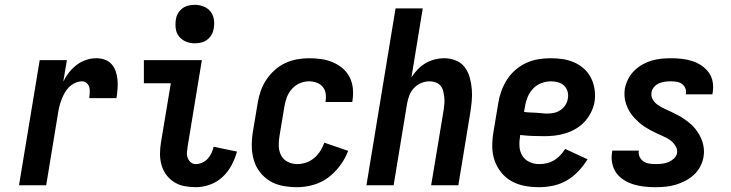

<svg xmlns="http://www.w3.org/2000/svg" viewBox="-20 -770 3040 798"><path d="M59 0 145 -520H258L243 -431Q253 -451 267 -469Q281 -487 299 -500.5Q317 -514 338 -521Q359 -528 380 -528Q399 -528 416 -522Q433 -516 444.5 -502.5Q456 -489 461.5 -472Q467 -455 468.5 -436.5Q470 -418 468.5 -399.5Q467 -381 464 -362H351Q352 -373 353 -384.5Q354 -396 351.5 -406.5Q349 -417 340.5 -424.5Q332 -432 321 -432Q307 -432 292.5 -425.5Q278 -419 267 -408Q256 -397 248.5 -383.5Q241 -370 235.5 -355.5Q230 -341 226.5 -326.5Q223 -312 221 -298L172 0Z M794 8Q769 8 746 3.5Q723 -1 704 -13Q685 -25 671.5 -43Q658 -61 651.5 -83.5Q645 -106 645 -130Q645 -154 649 -178L690 -424H578V-520H819L760 -162Q758 -150 757 -137.5Q756 -125 760 -114Q764 -103 772.5 -95.5Q781 -88 794 -88Q807 -88 820.5 -94Q834 -100 843.5 -110.5Q853 -121 859 -134Q865 -147 868 -160L965 -140Q957 -111 942.5 -83.5Q928 -56 905 -34.5Q882 -13 852.5 -2.5Q823 8 794 8ZM789 -590Q770 -590 753 -597Q736 -604 724.5 -618Q713 -632 710.5 -651Q708 -670 711 -689Q713 -703 720 -715Q727 -727 738.5 -735.5Q750 -744 763.5 -747Q777 -750 790 -750Q809 -750 826.5 -743Q844 -736 855 -722Q866 -708 869 -689Q872 -670 868 -651Q866 -637 859 -625Q852 -613 840.5 -604.5Q829 -596 815.5 -593Q802 -590 789 -590Z M1215 8Q1185 8 1155.5 2.5Q1126 -3 1102 -17.5Q1078 -32 1060.5 -54.5Q1043 -77 1035 -104.5Q1027 -132 1026.5 -162Q1026 -192 1031 -222L1051 -342Q1055 -367 1063.5 -391.5Q1072 -416 1086.5 -438Q1101 -460 1121.5 -478.5Q1142 -497 1166 -508Q1190 -519 1215 -523.5Q1240 -528 1264 -528Q1290 -528 1315 -524.5Q1340 -521 1362.5 -511.5Q1385 -502 1403.5 -486.5Q1422 -471 1433 -449.5Q1444 -428 1446.5 -403Q1449 -378 1445 -352L1444 -346H1333V-349Q1336 -365 1333.5 -381.5Q1331 -398 1321 -409.5Q1311 -421 1296 -426.5Q1281 -432 1264 -432Q1245 -432 1226 -424Q1207 -416 1193 -400Q1179 -384 1172 -365Q1165 -346 1162 -327L1142 -207Q1138 -185 1138.5 -164Q1139 -143 1148 -125Q1157 -107 1175.5 -97.5Q1194 -88 1215 -88Q1233 -88 1251.5 -94Q1270 -100 1285.5 -113Q1301 -126 1311.5 -143Q1322 -160 1328 -177L1427 -143Q1415 -111 1393.5 -82Q1372 -53 1344 -32Q1316 -11 1282 -1.5Q1248 8 1215 8Z M1503 0 1624 -735H1737L1690 -448Q1701 -466 1716 -481.5Q1731 -497 1749 -507.5Q1767 -518 1787 -523Q1807 -528 1827 -528Q1852 -528 1875 -518.5Q1898 -509 1912 -490Q1926 -471 1932.5 -447.5Q1939 -424 1941 -399Q1943 -374 1940.5 -348.5Q1938 -323 1934 -298L1885 0H1772L1824 -313Q1826 -327 1827 -340Q1828 -353 1826.5 -366Q1825 -379 1822 -391.5Q1819 -404 1811 -413.5Q1803 -423 1791 -427.5Q1779 -432 1765 -432Q1748 -432 1731 -425Q1714 -418 1701 -404.5Q1688 -391 1681.5 -374Q1675 -357 1672 -340L1616 0Z M2221 8Q2190 8 2160.5 2.5Q2131 -3 2106 -17Q2081 -31 2063 -53.5Q2045 -76 2035.5 -103.5Q2026 -131 2026 -161.5Q2026 -192 2031 -222L2051 -342Q2055 -367 2064 -392Q2073 -417 2087.5 -439.5Q2102 -462 2123 -480Q2144 -498 2168.5 -509Q2193 -520 2218.5 -524Q2244 -528 2269 -528Q2295 -528 2320.5 -524Q2346 -520 2368 -510Q2390 -500 2408.5 -483Q2427 -466 2437.5 -444Q2448 -422 2451.5 -397Q2455 -372 2451 -346Q2447 -324 2436.5 -303Q2426 -282 2410 -264.5Q2394 -247 2373.5 -235Q2353 -223 2330.5 -216Q2308 -209 2286 -206.5Q2264 -204 2242 -204Q2216 -204 2191.5 -205Q2167 -206 2142 -209V-207Q2138 -185 2139 -163Q2140 -141 2150.5 -123.5Q2161 -106 2180 -97Q2199 -88 2221 -88Q2237 -88 2252.5 -91.5Q2268 -95 2282.5 -103.5Q2297 -112 2308.5 -124.5Q2320 -137 2329 -151L2422 -108Q2406 -82 2384.5 -59Q2363 -36 2336.5 -20.5Q2310 -5 2280 1.5Q2250 8 2221 8ZM2255 -298Q2269 -298 2283 -301Q2297 -304 2309.5 -312.5Q2322 -321 2330 -333.5Q2338 -346 2340 -360Q2343 -375 2339 -389.5Q2335 -404 2324.5 -414Q2314 -424 2299.5 -428Q2285 -432 2270 -432Q2250 -432 2230 -424.5Q2210 -417 2195.5 -401.5Q2181 -386 2173 -366.5Q2165 -347 2162 -327L2158 -305Q2170 -303 2182.5 -302.5Q2195 -302 2207 -301.5Q2219 -301 2231 -299.5Q2243 -298 2255 -298Z M2705 8Q2681 8 2658 5.5Q2635 3 2613.5 -3.5Q2592 -10 2573 -22Q2554 -34 2541.5 -51.5Q2529 -69 2524.5 -91.5Q2520 -114 2524 -138L2525 -144H2636L2635 -142Q2633 -129 2639 -117Q2645 -105 2655.5 -98.5Q2666 -92 2678.5 -90Q2691 -88 2705 -88Q2718 -88 2731.5 -89.5Q2745 -91 2757.5 -96Q2770 -101 2781 -111Q2792 -121 2794 -134Q2796 -148 2789.5 -160Q2783 -172 2773.5 -181Q2764 -190 2752 -196Q2740 -202 2728 -207.5Q2716 -213 2704 -218.5Q2692 -224 2680.5 -230.5Q2669 -237 2657.5 -244.5Q2646 -252 2636.5 -260.5Q2627 -269 2618 -278.5Q2609 -288 2601.5 -299Q2594 -310 2588.5 -322Q2583 -334 2579.5 -347Q2576 -360 2575.5 -374Q2575 -388 2577 -402Q2581 -422 2590.5 -441Q2600 -460 2615.5 -475.5Q2631 -491 2649.5 -501.5Q2668 -512 2688 -518Q2708 -524 2728.5 -526Q2749 -528 2768 -528Q2791 -528 2813.5 -525.5Q2836 -523 2856.5 -516.5Q2877 -510 2895 -498Q2913 -486 2925.5 -469Q2938 -452 2942 -430Q2946 -408 2942 -385L2941 -378H2830L2831 -381Q2833 -393 2828 -404Q2823 -415 2814 -421.5Q2805 -428 2792.5 -430Q2780 -432 2768 -432Q2756 -432 2744 -430.5Q2732 -429 2720 -424Q2708 -419 2699 -409Q2690 -399 2688 -387Q2685 -370 2693 -356.5Q2701 -343 2714 -334Q2727 -325 2741 -318.5Q2755 -312 2769 -305.5Q2783 -299 2797 -291.5Q2811 -284 2823.5 -275.5Q2836 -267 2848 -257Q2860 -247 2869.5 -235Q2879 -223 2886.5 -210Q2894 -197 2899 -182Q2904 -167 2905.5 -151Q2907 -135 2904 -118Q2901 -98 2890.5 -78Q2880 -58 2863.5 -43Q2847 -28 2827.5 -18Q2808 -8 2787.5 -2Q2767 4 2746 6Q2725 8 2705 8Z"/></svg>

Font: Iosevka Curly
Style: Bold Italic
Weight: 700
Italic angle: -9°
Monospace: yes
Designer: Belleve Invis
Foundry: Belleve Invis
Version: Version 22.1.2; ttfautohint (v1.8.4)